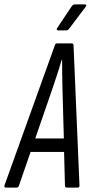

<svg xmlns="http://www.w3.org/2000/svg" viewBox="-50 -852 412 872"><path d="M-23 0Q-31 0 -30 -9L199 -646Q202 -655 209 -655H275Q284 -655 284 -646L311 -9Q311 0 302 0H254Q245 0 245 -9L241 -162H89L36 -9Q33 0 26 0ZM185 -440 110 -223H240L234 -440Q233 -477 232.5 -511Q232 -545 232 -580H230Q220 -545 208.5 -510.5Q197 -476 185 -440ZM214 -714Q210 -714 208 -717.5Q206 -721 210 -725L276 -824Q282 -832 291 -832H335Q340 -832 341.5 -829Q343 -826 339 -821L265 -723Q259 -714 251 -714Z"/></svg>

Font: Sofia Sans Extra Condensed
Style: Italic
Weight: 400
Italic angle: -9°
Designer: Botio Nikoltchev, Ani Petrova
Foundry: lettersoup
Version: Version 4.101; ttfautohint (v1.8.4.7-5d5b)